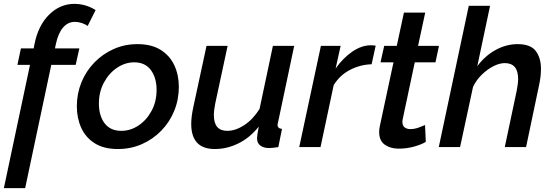

<svg xmlns="http://www.w3.org/2000/svg" viewBox="-38 -760 2861 992"><path d="M117 -425H52L70 -510H136L140 -531Q159 -628 215.5 -684Q272 -740 346 -740Q405 -740 456 -708L415 -626Q403 -635 384.5 -641Q366 -647 349 -647Q313 -647 288 -618Q263 -589 251 -534L246 -510H372L353 -425H227L92 212H-18Z M571 10Q498 10 451 -20Q404 -50 381.5 -100Q359 -150 359 -211Q359 -276 382.5 -334Q406 -392 449 -436.5Q492 -481 549 -506.5Q606 -532 672 -532Q745 -532 792.5 -502Q840 -472 863 -422Q886 -372 886 -311Q886 -246 862.5 -188Q839 -130 796 -85.5Q753 -41 695.5 -15.5Q638 10 571 10ZM589 -84Q636 -84 677.5 -111.5Q719 -139 745 -187Q771 -235 771 -296Q771 -358 741.5 -398Q712 -438 655 -438Q609 -438 567 -410Q525 -382 499 -333.5Q473 -285 473 -225Q473 -162 502.5 -123Q532 -84 589 -84Z M1072 10Q950 10 950 -120Q950 -138 952.5 -158.5Q955 -179 960 -203L1029 -523H1138L1074 -225Q1067 -190 1067 -165Q1067 -84 1136 -84Q1179 -84 1224 -113.5Q1269 -143 1303 -197L1372 -523H1482L1399 -130Q1398 -125 1397 -121.5Q1396 -118 1396 -115Q1396 -96 1419 -94L1400 0Q1385 2 1374 3.5Q1363 5 1354 5Q1324 5 1307 -8Q1290 -21 1290 -45Q1290 -53 1292 -66Q1294 -79 1299 -106Q1254 -49 1194.5 -19.5Q1135 10 1072 10Z M1620 -523H1722L1696 -406Q1734 -460 1782 -493Q1830 -526 1877 -526Q1887 -526 1892.5 -525.5Q1898 -525 1903 -524L1882 -428Q1822 -426 1769.5 -398.5Q1717 -371 1686 -320L1618 0H1508Z M1921 -78Q1921 -94 1925 -111L1995 -438H1928L1947 -523H2012L2049 -695H2159L2122 -523H2230L2212 -438H2105L2043 -146Q2042 -142 2041.5 -138Q2041 -134 2041 -131Q2041 -111 2052.5 -102Q2064 -93 2082 -93Q2104 -93 2125.5 -101Q2147 -109 2158 -114L2162 -27Q2139 -13 2101 -2.5Q2063 8 2022 8Q1979 8 1950 -12.5Q1921 -33 1921 -78Z M2384 -730H2494L2428 -418Q2468 -472 2523 -502Q2578 -532 2636 -532Q2704 -532 2730.5 -496Q2757 -460 2757 -405Q2757 -364 2747 -319L2680 0H2570L2632 -293Q2635 -310 2637 -324.5Q2639 -339 2639 -352Q2639 -434 2570 -434Q2543 -434 2511.5 -418Q2480 -402 2451.5 -374.5Q2423 -347 2406 -311L2339 0H2229Z"/></svg>

Font: Raleway SemiBold
Style: Italic
Weight: 600
Italic angle: -12°
Designer: Matt McInerney, Pablo Impallari, Rodrigo Fuenzalida
Foundry: Matt McInerney, Pablo Impallari, Rodrigo Fuenzalida
Version: Version 4.026